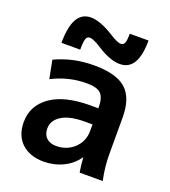

<svg xmlns="http://www.w3.org/2000/svg" viewBox="-138 -851 852 962"><g transform="rotate(20 288.0 -370.0)"><path d="M304 -705Q347 -677 367 -677Q380 -677 386 -690Q392 -703 392 -740H492Q492 -580 396 -580Q344 -580 274 -625Q231 -653 211 -653Q197 -653 191.5 -638Q186 -623 186 -580H86Q86 -750 182 -750Q232 -750 304 -705ZM279 -530Q398 -530 450 -483.5Q502 -437 502 -333V-140Q502 -69 517 0H394Q388 -33 385 -77H383Q355 -36 307.5 -13Q260 10 204 10Q131 10 87.5 -30.5Q44 -71 44 -143Q44 -230 117.5 -282.5Q191 -335 329 -335H372V-338Q372 -391 351 -412Q330 -433 276 -433Q178 -433 91 -388L72 -485Q167 -530 279 -530ZM166 -153Q166 -121 185 -103Q204 -85 237 -85Q294 -85 333 -122Q372 -159 372 -215V-249H329Q250 -249 208 -222.5Q166 -196 166 -153Z"/></g></svg>

Font: M PLUS 1p
Style: Bold
Weight: 700
Version: Version 1.062